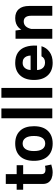

<svg xmlns="http://www.w3.org/2000/svg" viewBox="980 -1758 783 2783"><g transform="rotate(-90 1371.5 -366.5)"><path d="M359.4 -105.5Q347.5 -102.9 332.1 -100.8Q316.6 -98.7 303.4 -98.7Q273.8 -98.7 256.5 -112.3Q239.3 -126 239.3 -155.2V-674.1H96.6V-139.2Q96.6 -87.3 119.3 -55.6Q142 -23.9 179.8 -9.4Q217.6 5.2 262.6 5.2Q292.4 5.2 322.2 -0.7Q351.9 -6.6 378 -15ZM12.5 -422.3H368.7V-516.4H12.5Z M682.8 -429.8Q733.4 -429.8 762.7 -388.7Q792 -347.6 792 -266.2Q792 -184.2 763 -143.4Q734 -102.6 682.8 -102.6Q631.5 -102.6 602.6 -143.4Q573.6 -184.2 573.6 -266.2Q573.6 -347.6 602.9 -388.7Q632.2 -429.8 682.8 -429.8ZM682.8 -537.6Q565 -537.6 498.3 -467.8Q431.7 -398 431.7 -266.2Q431.7 -134.8 498.7 -64.7Q565.7 5.4 682.8 5.4Q799.9 5.4 866.7 -64.7Q933.6 -134.8 933.6 -266.2Q933.6 -398 867.1 -467.8Q800.5 -537.6 682.8 -537.6Z M1190.9 0V-737.8H1049V0Z M1488.3 0V-737.8H1346.3V0Z M1747.7 -221.1H2101.9Q2107.1 -318.8 2082 -389.7Q2057 -460.7 1999.9 -499.1Q1942.7 -537.6 1850.6 -537.6Q1734.9 -537.6 1669.4 -465.2Q1604 -392.8 1604 -266.2Q1604 -139.3 1669.3 -67Q1734.6 5.4 1853.1 5.4Q1949.3 5.4 2011 -40.1Q2072.7 -85.6 2093.2 -156.7H1946.9Q1936.5 -133.9 1914 -119.6Q1891.5 -105.3 1858.2 -105.3Q1805.8 -105.3 1778.2 -136.7Q1750.6 -168.1 1747.7 -221.1ZM1748.7 -314.6Q1750.4 -365.8 1778 -397.8Q1805.6 -429.8 1852.3 -429.8Q1888.3 -429.8 1911.1 -415.2Q1933.8 -400.6 1945.3 -374.6Q1956.7 -348.6 1957.9 -314.6Z M2343.9 0V-368.7L2320.7 -532.8H2201.9V0ZM2676.7 -335.5Q2676.7 -432.8 2631.5 -485.2Q2586.3 -537.6 2500.7 -537.6Q2413.4 -537.6 2361.9 -486.7Q2310.4 -435.8 2287.7 -328L2343.5 -305.1Q2355.9 -358.4 2382.9 -386.3Q2410 -414.1 2452.6 -414.1Q2492.9 -414.1 2513.9 -386.3Q2534.8 -358.5 2534.8 -305.2V0H2676.7Z"/></g></svg>

Font: Estedad VF
Style: Regular
Weight: 100
Designer: Amin Abedi
Version: Version 7.3